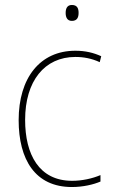

<svg xmlns="http://www.w3.org/2000/svg" viewBox="-20 -742 454 772"><path d="M269 -722C249 -722 244 -706 244 -690C244 -673 250 -658 269 -658C290 -658 296 -672 296 -690C296 -706 292 -722 269 -722ZM269 10C314 10 356 0 384 -12V-38C351 -24 310 -15 270 -15C137 -15 81 -121 81 -260C81 -416 159 -513 283 -513C316 -513 349 -507 381 -492L387 -516C356 -530 323 -538 283 -538C141 -538 55 -429 55 -259C55 -101 121 10 269 10Z"/></svg>

Font: Noto Sans Arabic SemCond Thin
Style: Regular
Weight: 100
Width: 4
Designer: Monotype Design Team, Nadine Chahine, Nizar Qandah and Khaled Hosny
Foundry: Monotype Imaging Inc.
Version: Version 2.012